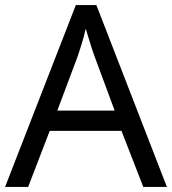

<svg xmlns="http://www.w3.org/2000/svg" viewBox="-20 -737 679 757"><path d="M545 0 459 -221H176L91 0H0L279 -717H360L638 0ZM352 -517Q349 -525 342 -546Q335 -567 328.5 -589.5Q322 -612 318 -624Q311 -593 302 -563.5Q293 -534 287 -517L206 -301H432Z"/></svg>

Font: Noto Sans Tai Le
Style: Regular
Weight: 400
Designer: Monotype Design Team
Foundry: Monotype Imaging Inc.
Version: Version 2.002; ttfautohint (v1.8.4.7-5d5b)